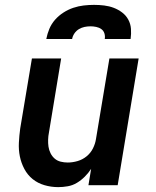

<svg xmlns="http://www.w3.org/2000/svg" viewBox="-20 -760 640 788"><path d="M219 8Q190 8 162.5 0Q135 -8 114 -25Q93 -42 80 -66.5Q67 -91 61.5 -118Q56 -145 57.5 -174.5Q59 -204 63 -233L111 -520H231L181 -217Q178 -202 177.5 -187Q177 -172 179 -158Q181 -144 187.5 -131Q194 -118 204.5 -109Q215 -100 229 -96.5Q243 -93 258 -93Q278 -93 298.5 -99Q319 -105 335.5 -118.5Q352 -132 361.5 -151Q371 -170 374 -190L429 -520H549L463 0H343L354 -67Q343 -50 328 -35Q313 -20 295.5 -9.5Q278 1 258 4.5Q238 8 219 8ZM170 -600Q174 -621 182.5 -641.5Q191 -662 206 -679Q221 -696 240.5 -708.5Q260 -721 281 -728Q302 -735 323.5 -737.5Q345 -740 366 -740Q387 -740 407.5 -737.5Q428 -735 446.5 -728Q465 -721 481 -709Q497 -697 506.5 -679.5Q516 -662 517.5 -641.5Q519 -621 516 -600H410Q412 -612 408.5 -623Q405 -634 396 -640.5Q387 -647 375 -649.5Q363 -652 352 -652Q339 -652 327 -649.5Q315 -647 304 -640.5Q293 -634 285.5 -623Q278 -612 276 -600Z"/></svg>

Font: Zed Sans Extended
Style: Bold Italic
Weight: 700
Width: 7
Italic angle: -9°
Designer: Belleve Invis
Foundry: Belleve Invis
Version: Version 1.0.0; ttfautohint (v1.8.4)